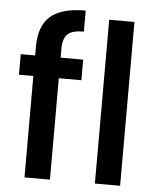

<svg xmlns="http://www.w3.org/2000/svg" viewBox="-54 -818 704 864"><g transform="rotate(5 298.0 -386.0)"><path d="M306 -458H204V0H89V-458H24V-551H89V-590Q89 -685 139.5 -728.5Q190 -772 298 -772V-677Q246 -677 225 -657.5Q204 -638 204 -590V-551H306ZM521 -740V0H407V-740Z"/></g></svg>

Font: Poppins Cyr Med
Style: Regular
Weight: 500
Designer: Ninad Kale (Devanagari), Jonny Pinhorn (Latin)
Foundry: Indian Type Foundry
Version: 4.004